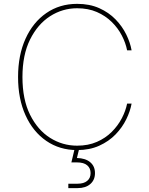

<svg xmlns="http://www.w3.org/2000/svg" viewBox="-20 -757 763 981"><path d="M374 9.8Q284.7 9.8 216.6 -37.1Q148.4 -84 110.4 -168Q72.3 -252 72.3 -363.3Q72.3 -475.1 110.4 -559.1Q148.4 -643.1 216.6 -690.2Q284.7 -737.3 374 -737.3Q438 -737.3 487.1 -715.3Q536.1 -693.4 570.6 -657.7Q605 -622.1 625.2 -580.6Q645.5 -539.1 652.3 -500H629.4Q622.1 -537.6 602.5 -575.4Q583 -613.3 551 -644.8Q519 -676.3 474.9 -695.6Q430.7 -714.8 374 -714.8Q299.3 -714.8 235.8 -674.1Q172.4 -633.3 133.5 -554.9Q94.7 -476.6 94.7 -363.3Q94.7 -249 133.5 -170.9Q172.4 -92.8 235.8 -52.7Q299.3 -12.7 374 -12.7Q430.7 -12.7 474.9 -32Q519 -51.3 550.8 -83Q582.5 -114.7 602.3 -152.6Q622.1 -190.4 629.4 -227.5H652.3Q645.5 -189 625.2 -147.5Q605 -106 570.6 -70.3Q536.1 -34.7 487.1 -12.5Q438 9.8 374 9.8ZM329.1 204.1V181.6H377Q408.2 181.6 425.5 167.2Q442.9 152.8 442.9 127.4Q442.9 102.5 425.5 87.6Q408.2 72.8 373.5 72.8H344.7L364.3 -9.3H385.3V0L373 50.3Q416.5 51.3 440.9 71.8Q465.3 92.3 465.3 127.4Q465.3 162.6 441.4 183.3Q417.5 204.1 377 204.1Z"/></svg>

Font: Inter Thin
Style: Regular
Weight: 250
Designer: Rasmus Andersson
Foundry: rsms
Version: Version 4.001;git-66647c0bb